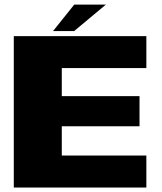

<svg xmlns="http://www.w3.org/2000/svg" viewBox="-20 -836 724 856"><path d="M41.5 0H632.5V-142.5H255.5V-273H602V-407.5H255.5V-532.5H632.5V-675H41.5ZM216.5 -697.5H310.5L452 -815.5H311Z"/></svg>

Font: Anybody SemiExpanded ExtraBold
Style: Regular
Weight: 800
Width: 6
Version: Version 1.113;gftools[0.9.25]